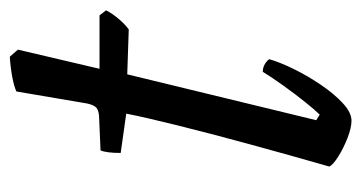

<svg xmlns="http://www.w3.org/2000/svg" viewBox="-188 -530 718 381"><g transform="rotate(-90 170.5 -339.0)"><path d="M122 0Q108 0 87.5 -8Q67 -16 50.5 -26.5Q34 -37 31 -44Q54 -124 75.5 -203Q97 -282 113 -346.5Q129 -411 136 -447L58 -458Q58 -486 63 -498L132 -501Q143 -502 148 -506.5Q153 -511 156 -524L180 -665Q191 -670 210.5 -673.5Q230 -677 249 -678L263 -662L225 -500H331L341 -487Q335 -475 324 -462Q313 -449 303 -442L214 -445L123 -70L134 -63Q143 -72 159 -92Q175 -112 191.5 -135Q208 -158 219 -176Q228 -176 235 -171.5Q242 -167 244 -163Q238 -142 224.5 -114.5Q211 -87 193 -60.5Q175 -34 156.5 -17Q138 0 122 0Z"/></g></svg>

Font: Texturina
Style: Italic
Weight: 400
Italic angle: -11°
Designer: Guillermo Torres Carreño
Foundry: Omnibus-Type
Version: Version 1.002; ttfautohint (v1.8.3)